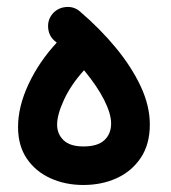

<svg xmlns="http://www.w3.org/2000/svg" viewBox="-20 -482 489 550"><path d="M31.7 -118.2Q31.7 -176.8 61.8 -241Q91.8 -305.2 142.6 -359.9Q139.6 -362.3 136.7 -364.7Q119.6 -379.4 117.9 -402.6Q116.2 -425.8 130.9 -442.9Q146 -460 169.2 -461.9Q192.4 -463.9 209.5 -448.7Q266.6 -399.9 311.8 -345.2Q356.9 -290.5 383.1 -234.6Q409.2 -178.7 409.2 -125.5Q409.2 -68.8 383.5 -30.3Q357.9 8.3 314.9 28.1Q272 47.9 218.8 47.9Q167 47.9 124.5 28.6Q82 9.3 56.9 -27.6Q31.7 -64.5 31.7 -118.2ZM143.6 -125Q143.6 -98.1 162.1 -80.3Q180.7 -62.5 218.8 -62.5Q259.8 -62.5 279.1 -80.6Q298.3 -98.6 298.3 -128.4Q298.3 -156.2 278.3 -195.8Q258.3 -235.4 220.7 -280.8Q183.6 -239.7 163.6 -196.8Q143.6 -153.8 143.6 -125Z"/></svg>

Font: Mikhak-FD SemiBold
Style: Regular
Weight: 600
Designer: Amin Abedi
Version: Version 3.2